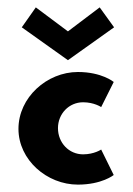

<svg xmlns="http://www.w3.org/2000/svg" viewBox="-20 -492 360 520"><path d="M288 -18 254 -87C254 -87 235 -74 205 -74C167 -74 137 -105 137 -145C137 -184 167 -215 205 -215C235 -215 254 -202 254 -202L288 -270C288 -270 256 -297 191 -297C107 -297 30 -228 30 -143C30 -59 107 8 191 8C256 8 288 -18 288 -18ZM77 -472 39 -418 164 -329 289 -418 250 -472 164 -407Z"/></svg>

Font: Hussar Tani
Style: Bold
Weight: 700
Foundry: Cannot Into Space Fonts
Version: Version 0.92